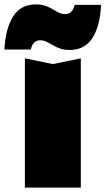

<svg xmlns="http://www.w3.org/2000/svg" viewBox="-65 -852 479 872"><path d="M-45 -627Q-40 -722 -5.5 -777Q29 -832 97 -832Q123 -832 141.5 -825.5Q160 -819 174.5 -810Q189 -801 202.5 -794.5Q216 -788 231 -788Q249 -788 259.5 -799.5Q270 -811 274 -830H394Q390 -735 355 -680Q320 -625 252 -625Q227 -625 208 -631.5Q189 -638 174.5 -647Q160 -656 146.5 -662.5Q133 -669 118 -669Q100 -669 89.5 -658Q79 -647 75 -627ZM48 -587 175 -561 302 -587V0H48Z"/></svg>

Font: Bounded
Style: Regular
Weight: 900
Designer: Vlad Churkin
Version: Version 1.0